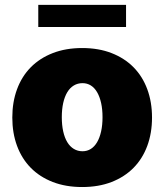

<svg xmlns="http://www.w3.org/2000/svg" viewBox="-20 -747 665 777"><path d="M29.8 -271.3Q29.8 -334.2 49 -386Q68.2 -437.9 104.6 -474.8Q141 -511.7 193.5 -532.1Q246.1 -552.6 312.5 -552.6Q379.3 -552.6 431.6 -532.1Q484 -511.7 520.4 -474.8Q556.8 -437.9 576 -386Q595.2 -334.2 595.2 -271.3Q595.2 -208.5 576 -156.6Q556.8 -104.8 520.4 -67.8Q484 -30.9 431.6 -10.5Q379.3 9.9 312.5 9.9Q246.1 9.9 193.5 -10.5Q141 -30.9 104.6 -67.8Q68.2 -104.8 49 -156.6Q29.8 -208.5 29.8 -271.3ZM313.9 -134.9Q332.7 -134.9 347.7 -144.4Q362.6 -153.8 373 -171.7Q383.5 -189.6 389.2 -215.2Q394.9 -240.8 394.9 -272.7Q394.9 -304.7 389.2 -330.3Q383.5 -355.8 373 -373.8Q362.6 -391.7 347.7 -401.1Q332.7 -410.5 313.9 -410.5Q294.4 -410.5 278.8 -401.1Q263.1 -391.7 252.3 -373.8Q241.5 -355.8 235.8 -330.3Q230.1 -304.7 230.1 -272.7Q230.1 -240.8 235.8 -215.2Q241.5 -189.6 252.3 -171.7Q263.1 -153.8 278.8 -144.4Q294.4 -134.9 313.9 -134.9ZM134.9 -727.3H490.1V-637.8H134.9Z"/></svg>

Font: Inter P Black
Style: Regular
Weight: 900
Designer: Rasmus Andersson
Foundry: rsms
Version: Version 3.018;git-588b23468